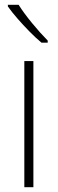

<svg xmlns="http://www.w3.org/2000/svg" viewBox="-20 -785 242 805"><path d="M120 0H82V-529H120ZM58 -765Q80 -730 115 -687.5Q150 -645 180 -615V-606H154Q130 -626 103.5 -653Q77 -680 53 -707.5Q29 -735 13 -758V-765Z"/></svg>

Font: Noto Sans Khmer SemiCondensed ExtraLight
Style: Regular
Weight: 200
Width: 4
Designer: Danh Hong and the Monotype Design Team
Foundry: Monotype Imaging Inc.
Version: Version 2.004; ttfautohint (v1.8.4.7-5d5b)